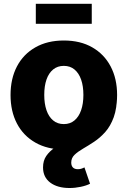

<svg xmlns="http://www.w3.org/2000/svg" viewBox="-20 -758 656 987"><path d="M308.1 10.3Q223.6 10.3 161.9 -24.9Q100.1 -60.1 67.1 -123Q34.2 -186 34.2 -269.5Q34.2 -353.5 67.1 -416.5Q100.1 -479.5 161.9 -514.6Q223.6 -549.8 308.1 -549.8Q393.1 -549.8 454.3 -514.6Q515.6 -479.5 548.8 -416.5Q582 -353.5 582 -269.5Q582 -186 548.8 -123Q515.6 -60.1 454.3 -24.9Q393.1 10.3 308.1 10.3ZM308.1 -120.1Q340.3 -120.1 362.8 -138.9Q385.3 -157.7 397 -191.4Q408.7 -225.1 408.7 -270Q408.7 -315.4 397 -348.9Q385.3 -382.3 362.8 -400.9Q340.3 -419.4 308.1 -419.4Q275.9 -419.4 253.2 -400.9Q230.5 -382.3 219 -349.1Q207.5 -315.9 207.5 -270Q207.5 -225.1 219 -191.4Q230.5 -157.7 253.2 -138.9Q275.9 -120.1 308.1 -120.1ZM337.4 208.5Q275.4 208.5 238.3 180.7Q201.2 152.8 201.2 102.5Q201.2 67.9 218 43.5Q234.9 19 262.5 0.5Q290 -18.1 323 -35.2Q356 -52.2 388.9 -71.5Q421.9 -90.8 449.5 -116.9Q477.1 -143.1 493.7 -180.2Q510.3 -217.3 510.3 -269.5H581.5Q581.5 -201.7 564.7 -155.5Q547.9 -109.4 521 -79.3Q494.1 -49.3 463.9 -29.3Q433.6 -9.3 407 6.1Q380.4 21.5 363.3 37.8Q346.2 54.2 346.2 77.6Q346.2 93.8 354.7 102.8Q363.3 111.8 380.4 111.8Q389.2 111.8 397.5 109.4Q405.8 106.9 414.1 102.5L442.9 186.5Q423.8 196.3 395 202.4Q366.2 208.5 337.4 208.5ZM451.7 -738.3V-635.7H164.1V-738.3Z"/></svg>

Font: Inter 16pt ExtraBold
Style: Regular
Weight: 800
Version: Version 4.001;git-66647c0bb